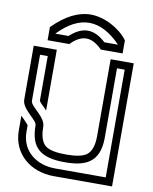

<svg xmlns="http://www.w3.org/2000/svg" viewBox="-95 -954 815 1024"><g transform="rotate(10 312.5 -441.5)"><path d="M83.3 -375V-625H125V-382.3C132.1 -370.4 160.4 -345.9 166.7 -337.5V-666.7H41.7V-375C41.7 -321.8 125 -279.8 125 -250C125 -125 185.7 -83.3 312.5 -83.3C421.7 -83.3 497.8 -112.9 500 -243.8V-625H541.7V-41.7H267.7C168.2 -41.7 83.3 -101.5 83.3 -208.3V-242.7C80.2 -247.9 71.9 -256.2 60.4 -268.8L41.7 -287.5V-208.3C41.7 -81.5 140.8 0 267.7 0H583.3V-666.7H458.3V-250C458.3 -199 445.8 -164.6 421.9 -146.9C401 -132.3 364.6 -125 312.5 -125C259.4 -125 222.9 -132.3 202.1 -146.9C178.1 -164.6 166.7 -199 166.7 -250C166.7 -303.2 83.3 -345.2 83.3 -375ZM409.4 -750C377.1 -780.2 345.8 -795.8 312.5 -795.8C281.2 -795.8 247.9 -780.2 215.6 -750H143.8C200.5 -808.9 257 -838.3 313.5 -838.3C370.1 -838.3 426.6 -808.9 483.3 -750ZM227.1 -708.3C255.2 -737.5 283.3 -753.1 312.5 -753.1C340.6 -753.1 368.8 -737.5 397.9 -708.3H515.6V-779.2C471.9 -838.5 387.1 -883.1 312.5 -883.1C246.8 -883.1 177.1 -848.4 109.4 -779.2V-708.3Z"/></g></svg>

Font: Sportrop
Style: Regular
Weight: 500
Version: Version 0.9